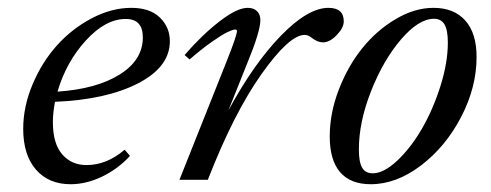

<svg xmlns="http://www.w3.org/2000/svg" viewBox="-20 -458 1251 489"><path d="M159.7 11.2Q104 11.2 71.5 -26.1Q39.1 -63.5 39.1 -129.9Q39.1 -186.5 63 -243.2Q86.9 -299.8 125 -342.3Q163.1 -384.8 213.6 -411.4Q264.2 -438 314.5 -438Q361.8 -438 387.2 -413.3Q412.6 -388.7 412.6 -353Q412.6 -287.6 331.8 -245.8Q251 -204.1 120.1 -198.7Q114.7 -170.9 114.7 -147Q114.7 -92.3 138.4 -64.9Q162.1 -37.6 200.2 -37.6Q252 -37.6 297.4 -76.7L311 -61Q280.8 -27.8 240.2 -8.3Q199.7 11.2 159.7 11.2ZM300.3 -409.7Q248.5 -409.7 198.5 -354.7Q148.4 -299.8 126.5 -224.6Q226.1 -231.4 284.9 -268.3Q343.8 -305.2 343.8 -362.8Q343.8 -409.7 300.3 -409.7Z M437 0 556.2 -299.3Q583.5 -367.7 583.5 -378.9Q583.5 -382.8 579.1 -382.8Q573.2 -382.8 559.3 -376.2Q545.4 -369.6 519 -351.1Q492.7 -332.5 462.9 -306.6L450.2 -317.9Q494.1 -368.7 538.8 -403.3Q583.5 -438 610.8 -438Q626 -438 634.5 -429.7Q643.1 -421.4 643.1 -406.7Q643.1 -377.9 609.9 -297.4L561.5 -176.3Q625.5 -294.9 694.8 -366.5Q764.2 -438 816.4 -438Q855.5 -438 855.5 -403.8Q855.5 -387.2 837.6 -368.7Q819.8 -350.1 802.7 -350.1Q789.1 -350.1 774.4 -361.3Q765.1 -369.1 755.9 -369.1Q716.8 -369.1 646 -269.3Q575.2 -169.4 509.3 0Z M924.3 11.2Q872.6 11.2 846.2 -19.5Q819.8 -50.3 819.8 -110.4Q819.8 -169.9 843 -230Q866.2 -290 902.8 -335.4Q939.5 -380.9 987.8 -409.4Q1036.1 -438 1084 -438Q1136.2 -438 1165 -405.8Q1193.8 -373.5 1193.8 -313Q1193.8 -235.8 1154.5 -160.2Q1115.2 -84.5 1052.2 -36.6Q989.3 11.2 924.3 11.2ZM929.2 -16.6Q957.5 -16.6 991.9 -49.1Q1026.4 -81.5 1054.4 -129.9Q1082.5 -178.2 1101.6 -238.3Q1120.6 -298.3 1120.6 -349.6Q1120.6 -381.3 1112.1 -395.8Q1103.5 -410.2 1085.4 -410.2Q1046.4 -410.2 1001.2 -357.4Q956.1 -304.7 925 -225.8Q894 -147 894 -77.6Q894 -45.4 902.3 -31Q910.6 -16.6 929.2 -16.6Z"/></svg>

Font: Elstob 14pt
Style: Italic
Weight: 400
Italic angle: -20°
Designer: Peter S. Baker
Version: Version 1.015